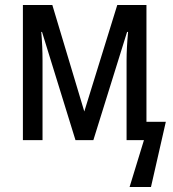

<svg xmlns="http://www.w3.org/2000/svg" viewBox="-20 -557 688 763"><path d="M562 -73V-537H446L315 -114L188 -537H71V0H149V-316Q149 -374 144 -430H147L280 0H351L485 -430H489Q486 -398 484.5 -370Q483 -342 483 -317V0H552L495 186H580L639 -73Z"/></svg>

Font: Noto Sans Display SemiCondensed
Style: Regular
Weight: 400
Width: 4
Designer: Monotype Design team
Foundry: Monotype Imaging Inc.
Version: 1.000